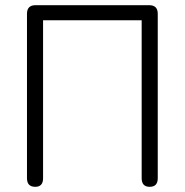

<svg xmlns="http://www.w3.org/2000/svg" viewBox="-20 -720 712 740"><path d="M116 0Q84 0 84 -33V-667Q84 -700 117 -700H555Q588 -700 588 -667V-33Q588 0 557 0Q526 0 526 -33V-642H146V-33Q146 0 116 0Z"/></svg>

Font: Zen Maru Gothic
Style: Regular
Weight: 400
Designer: Yoshimichi Ohira
Foundry: Positype
Version: Version 1.002